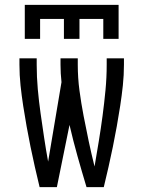

<svg xmlns="http://www.w3.org/2000/svg" viewBox="-20 -770 590 790"><path d="M143 0Q133 -41 123.5 -83Q114 -125 105.5 -166.5Q97 -208 89.5 -250Q82 -292 75.5 -334Q69 -376 64.5 -418.5Q60 -461 60 -504V-530H131V-504Q131 -453 135.5 -403Q140 -353 147 -303.5Q154 -254 161.5 -204Q169 -154 178 -105L233 -432Q231 -450 230 -468Q229 -486 229 -504V-530H300V-504Q300 -450 307 -397.5Q314 -345 324 -293Q334 -241 345 -189Q356 -137 369 -85Q378 -137 386.5 -189Q395 -241 402 -293.5Q409 -346 414 -398.5Q419 -451 419 -504V-530H490V-504Q490 -461 485.5 -418.5Q481 -376 474.5 -334Q468 -292 460.5 -250Q453 -208 444.5 -166.5Q436 -125 426.5 -83Q417 -41 407 0H336Q317 -63 299 -127Q281 -191 266 -256L214 0ZM82 -610V-750H468V-610H405V-692H307V-610H243V-692H145V-610Z"/></svg>

Font: Lode
Style: Regular
Weight: 400
Monospace: yes
Designer: Belleve Invis
Foundry: Belleve Invis
Version: Version 29.2.0; ttfautohint (v1.8.3)